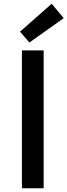

<svg xmlns="http://www.w3.org/2000/svg" viewBox="-20 -1005 360 1025"><path d="M97 0H213V-736H97ZM137 -778 320 -908 256 -985 87 -836Z"/></svg>

Font: Source Han Sans KR Medium
Style: Regular
Weight: 500
Designer: Ryoko NISHIZUKA (kana & ideographs); Paul D. Hunt (Latin, Greek & Cyrillic); Wenlong ZHANG (bopomofo); Sandoll Communica
Foundry: Adobe Systems Incorporated
Version: Version 1.001;PS 1.001;hotconv 1.0.78;makeotf.lib2.5.61930